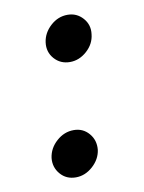

<svg xmlns="http://www.w3.org/2000/svg" viewBox="-64 -534 446 593"><g transform="rotate(-10 159.0 -237.5)"><path d="M127 12Q97 12 78.5 -9.5Q60 -31 63 -60Q67 -90 91 -111.5Q115 -133 145 -133Q174 -133 192.5 -111.5Q211 -90 208 -60Q204 -31 180 -9.5Q156 12 127 12ZM171 -342Q141 -342 122 -363.5Q103 -385 107 -415Q111 -444 134.5 -465.5Q158 -487 188 -487Q217 -487 236 -465.5Q255 -444 251 -415Q248 -385 224 -363.5Q200 -342 171 -342Z"/></g></svg>

Font: Inclusive Sans Medium
Style: Italic
Weight: 500
Italic angle: -7°
Designer: Olivia King
Foundry: Olivia King
Version: Version 2.004